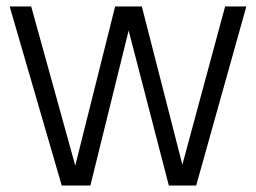

<svg xmlns="http://www.w3.org/2000/svg" viewBox="-20 -577 796 597"><path d="M172 0 10 -557H77L214 -62L338 -557H421L547 -65L680 -557H746L590 0H505L380 -482L261 0Z"/></svg>

Font: BDO Grotesk Light
Style: Regular
Weight: 300
Designer: Deni Anggara
Foundry: Lokal Container
Version: Version 2.000